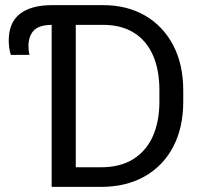

<svg xmlns="http://www.w3.org/2000/svg" viewBox="-20 -731 796 751"><path d="M260.7 -633.8H184.1Q134.3 -633.8 112.8 -612.3Q91.3 -590.8 91.3 -549.3Q91.3 -542.5 92.3 -533.2Q93.3 -523.9 95.7 -516.6L22.5 -516.1Q14.2 -542.5 14.2 -572.8Q14.2 -642.6 57.9 -676.8Q101.6 -710.9 184.1 -710.9H260.7ZM374.5 0H226.1L227.1 -76.7H374.5Q450.2 -76.7 501.2 -108.6Q552.2 -140.6 577.9 -198.2Q603.5 -255.9 603.5 -334V-377.4Q603.5 -459 577.6 -516.4Q551.8 -573.7 502.4 -603.8Q453.1 -633.8 383.3 -633.8H223.1V-710.9H383.3Q476.6 -710.9 547.1 -670.2Q617.7 -629.4 657.2 -554.4Q696.8 -479.5 696.8 -376.5V-334Q696.8 -231.4 657.2 -156.5Q617.7 -81.5 545.4 -40.8Q473.1 0 374.5 0ZM276.4 -710.9V0H182.1V-710.9Z"/></svg>

Font: RobotoDEMO
Style: Regular
Weight: 400
Designer: Christian Robertson
Foundry: Google
Version: Version 2.136